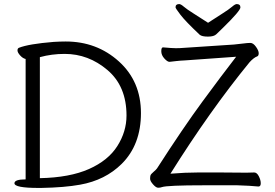

<svg xmlns="http://www.w3.org/2000/svg" viewBox="-20 -916 1350 944"><path d="M1003 -804Q1038 -827 1072 -848.5Q1106 -870 1121 -883Q1136 -896 1144 -896Q1162 -896 1162 -879.5Q1162 -863 1076 -779Q1056 -760 1044 -748Q1032 -736 1002.5 -736Q973 -736 962 -745Q892 -811 867.5 -843Q843 -875 843 -880Q843 -896 861 -896Q869 -896 884 -883Q899 -870 933.5 -848.5Q968 -827 1003 -804ZM1064 -68 1192 -67Q1214 -67 1229 -68H1230Q1243 -68 1252.5 -49.5Q1262 -31 1262 -15Q1262 1 1251 1H1250Q1212 -3 1147 -5H982Q802 -5 776 4Q768 7 757.5 7Q747 7 732.5 -9.5Q718 -26 718 -37Q718 -48 720 -54Q722 -60 735 -71Q748 -82 752 -88Q880 -287 974.5 -415.5Q1069 -544 1141 -637L889 -619Q865 -618 844.5 -615.5Q824 -613 814 -612H813Q803 -612 788 -628.5Q773 -645 773 -664Q773 -683 781 -683H783Q827 -679 845.5 -679Q864 -679 888 -681L1130 -697Q1153 -699 1175 -702Q1197 -705 1211 -705Q1225 -705 1238.5 -686Q1252 -667 1252 -654.5Q1252 -642 1245 -639Q1228 -633 1207 -610Q1013 -373 818 -62Q890 -68 954 -68ZM51 -15Q51 -34 106 -34V-626Q92 -629 79 -643.5Q66 -658 66 -668Q66 -678 73 -681Q121 -700 244 -710Q277 -712 303 -712Q456 -712 564.5 -614Q673 -516 673 -360Q673 -204 578 -110Q497 -30 374 -8Q297 6 183 8H169Q51 8 51 -15ZM176 -40Q323 -43 417.5 -85Q512 -127 557 -198Q602 -269 602 -348Q602 -492 508.5 -571.5Q415 -651 298 -651Q234 -651 176 -635Z"/></svg>

Font: LXGW WenKai Lite
Style: Regular
Weight: 400
Designer: LXGW / Fontworks Inc.
Foundry: LXGW / Fontworks Inc.
Version: Version 1.511; March 25, 2025